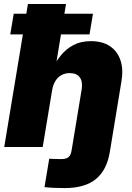

<svg xmlns="http://www.w3.org/2000/svg" viewBox="-20 -748 672 977"><path d="M309.1 209Q278.8 209 251.7 207.8Q224.6 206.5 206.5 204.1L230.5 59.6Q241.2 60.5 257.1 61Q272.9 61.5 292 61.5Q315.9 61.5 328.1 51.8Q340.3 42 343.8 20L347.2 0H543L538.6 26.4Q523.4 117.7 467.8 163.3Q412.1 209 309.1 209ZM245.1 -288.1 197.3 0H1.5L122.1 -727.5H315.9L259.8 -388.2H240.2Q261.7 -431.6 289.3 -465.6Q316.9 -499.5 354.2 -519Q391.6 -538.6 442.9 -538.6Q501 -538.6 539.1 -513.2Q577.1 -487.8 592.8 -441.9Q608.4 -396 598.1 -335L543 0H347.2L395.5 -292.5Q401.9 -332 386.2 -354Q370.6 -376 334.5 -376Q311.5 -376 293 -366Q274.4 -356 262.2 -336.4Q250 -316.9 245.1 -288.1ZM32.2 -572.8 49.8 -678.2H453.1L435.5 -572.8Z"/></svg>

Font: Inter 24pt Black
Style: Italic
Weight: 900
Italic angle: -9.3988°
Designer: Rasmus Andersson
Foundry: rsms
Version: Version 4.001;git-66647c0bb